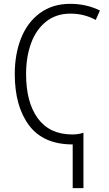

<svg xmlns="http://www.w3.org/2000/svg" viewBox="-20 -744 568 1001"><path d="M501 -689 479 -640Q419 -673 347 -673Q273 -673 220.5 -631.5Q168 -590 142 -518.5Q116 -447 116 -358Q116 -210 177.5 -126.5Q239 -43 357 -43Q389 -43 415 -52V237H359V9Q206 9 131.5 -90.5Q57 -190 57 -358Q57 -462 90 -545Q123 -628 188.5 -676Q254 -724 346 -724Q431 -724 501 -689Z"/></svg>

Font: Noto Sans UI NarrowLight
Style: Regular
Weight: 300
Width: 4
Designer: Monotype Design Team
Foundry: Monotype Imaging Inc.
Version: Version 1.001